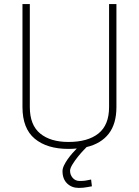

<svg xmlns="http://www.w3.org/2000/svg" viewBox="-20 -720 682 940"><path d="M430 192Q419 194 408 196Q398 198 387.5 199Q377 200 366 200Q331 200 308.5 178Q286 156 286 118Q286 105 293.5 89.5Q301 74 312 58.5Q323 43 335 29.5Q347 16 356 7Q346 8 336 8.5Q326 9 315 9Q210 9 150 -41Q90 -91 90 -196V-700H126V-196Q126 -108 176.5 -66.5Q227 -25 315 -25Q410 -25 462 -66.5Q514 -108 514 -196V-700H550V-196Q550 -114 512.5 -65.5Q475 -17 404 0Q403 1 390 14.5Q377 28 362 46.5Q347 65 335 84.5Q323 104 323 116Q323 136 336 151Q349 166 370 166Q377 166 386.5 165.5Q396 165 405 163Q416 161 426 159Z"/></svg>

Font: Panefresco 1wt
Style: Regular
Weight: 250
Version: Version 1.000